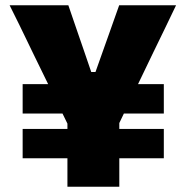

<svg xmlns="http://www.w3.org/2000/svg" viewBox="-20 -709 705 729"><path d="M239.5 -232.5 104.5 -509Q91.5 -536 80 -559.8Q68.5 -583.5 53.8 -613.8Q39 -644 16.5 -689H239.5Q252 -652.5 260.8 -626.8Q269.5 -601 277.5 -578.2Q285.5 -555.5 295 -527.5L326.5 -435.5H342.5L375.5 -528.5Q385.5 -556.5 393.8 -579.8Q402 -603 411 -628.5Q420 -654 432.5 -689H648.5Q627.5 -645.5 605.5 -599.5Q583.5 -553.5 562 -510L428.5 -232.5ZM236 0Q236 -54.5 236 -105.8Q236 -157 236 -221.5V-393H433V-221.5Q433 -157 433 -105.8Q433 -54.5 433 0ZM66 -108V-219.5Q120 -219.5 170.2 -219.5Q220.5 -219.5 265 -219.5H402.5Q447 -219.5 497.5 -219.5Q548 -219.5 602 -219.5V-108Q548 -108 497.5 -108Q447 -108 402.5 -108H265Q220.5 -108 170.2 -108Q120 -108 66 -108ZM66 -278V-389.5Q120 -389.5 170.2 -389.5Q220.5 -389.5 265 -389.5H402.5Q447 -389.5 497.5 -389.5Q548 -389.5 602 -389.5V-278Q548 -278 497.5 -278Q447 -278 402.5 -278H265Q220.5 -278 170.2 -278Q120 -278 66 -278Z"/></svg>

Font: Commissioner Thin ExtraBold
Style: Regular
Weight: 800
Version: Version 1.000